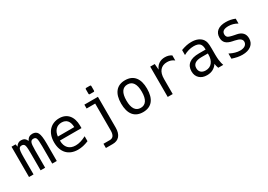

<svg xmlns="http://www.w3.org/2000/svg" viewBox="13 -1776 4188 3000"><g transform="rotate(-30 2107.0 -276.0)"><path d="M53.2 0H134.8V-313C134.8 -398.9 140.6 -436 149.4 -455.6C157.2 -473.1 171.4 -484.9 198.7 -484.9C224.1 -484.9 239.7 -474.6 248 -457.5C256.3 -440.9 262.2 -408.2 262.2 -313V0H344.2V-313C344.2 -390.1 348.6 -432.6 359.4 -455.1C369.1 -476.1 386.2 -484.9 410.6 -484.9C438 -484.9 451.7 -474.1 459 -457C467.8 -437 472.2 -396 472.2 -313V0H554.2V-316.9C554.2 -411.1 545.4 -475.1 527.3 -509.3C510.3 -542 478.5 -560.1 434.1 -560.1C410.2 -560.1 389.6 -554.7 372.6 -543.5C355.5 -532.2 341.3 -514.6 330.1 -491.2C320.8 -514.2 308.1 -531.7 292 -543C275.4 -554.2 254.4 -560.1 230.5 -560.1C209 -560.1 191.4 -555.2 175.3 -544.9C159.2 -534.7 145.5 -519.5 134.8 -500L127 -546.9H53.2Z M932.6 14.2C962.9 14.2 995.1 10.7 1025.9 3.9C1057.6 -3.4 1090.3 -13.7 1124.5 -27.8V-117.2C1088.9 -98.6 1055.7 -85 1024.4 -75.7C993.2 -66.4 963.4 -62 934.1 -62C875 -62 833 -79.6 803.2 -110.8C772 -143.6 756.3 -189.5 756.3 -249V-252H1145.5V-295.9C1145.5 -378.4 1124 -444.3 1085.4 -489.7C1046.9 -535.2 991.2 -560.1 918.9 -560.1C845.7 -560.1 779.8 -534.7 732.4 -481.9C689 -433.6 662.6 -363.8 662.6 -272.5C662.6 -184.1 687.5 -111.8 734.4 -62C781.2 -12.2 849.1 14.2 932.6 14.2ZM759.8 -321.8C765.1 -372.6 781.7 -412.1 809.6 -440.9C837.4 -469.7 873 -483.9 917 -483.9C960 -483.9 995.1 -470.2 1018.6 -442.9C1040 -418 1054.2 -377.9 1055.7 -322.3Z M1522.5 -646H1592.8C1602.1 -646 1607.4 -651.4 1607.4 -660.6V-745.1C1607.4 -754.4 1602.1 -759.8 1592.8 -759.8H1522.5C1513.2 -759.8 1507.8 -754.4 1507.8 -745.1V-660.6C1507.8 -651.4 1513.2 -646 1522.5 -646ZM1320.3 208H1444.3C1496.6 208 1539.6 191.4 1568.8 156.7C1598.1 122.1 1612.3 71.3 1612.3 9.8V-546.9H1367.7V-477.1H1522.5V9.8C1522.5 50.3 1515.1 81.1 1500.5 101.6C1485.8 121.6 1463.9 131.8 1434.6 131.8H1320.3Z M2106.9 14.2C2183.1 14.2 2242.2 -11.2 2281.2 -59.1C2321.3 -107.9 2341.3 -181.2 2341.3 -273.9C2341.3 -366.2 2321.3 -437 2281.2 -486.3C2242.2 -534.2 2184.6 -560.1 2106.9 -560.1C2031.2 -560.1 1973.1 -535.6 1933.1 -486.3C1893.1 -437 1873 -366.2 1873 -273.4C1873 -183.1 1892.1 -109.4 1933.1 -59.1C1973.1 -10.3 2032.2 14.2 2106.9 14.2ZM2106.9 -62C2061.5 -62 2026.9 -80.1 2003.4 -115.7C1980 -151.4 1968.3 -203.6 1968.3 -272.9C1968.3 -342.8 1980 -395 2003.4 -430.7C2026.9 -466.3 2061.5 -483.9 2106.9 -483.9C2152.8 -483.9 2187.5 -466.3 2210.9 -430.7C2234.4 -395 2246.1 -342.8 2246.1 -272.9C2246.1 -203.6 2234.4 -151.4 2210.9 -115.7C2187.5 -80.1 2152.8 -62 2106.9 -62Z M2555.7 0H2646V-272C2646 -338.4 2660.6 -389.2 2690.4 -424.3C2720.2 -459.5 2762.7 -477.1 2818.4 -477.1C2842.8 -477.1 2864.3 -473.6 2884.3 -466.8C2904.3 -460 2923.8 -449.2 2942.9 -434.1V-525.9C2925.8 -537.6 2906.2 -546.4 2887.7 -551.8C2868.7 -557.1 2847.7 -560.1 2825.2 -560.1C2783.2 -560.1 2746.1 -549.8 2715.3 -529.3C2684.1 -508.3 2661.1 -478.5 2646 -439.9L2637.2 -546.9H2555.7Z M3260.7 14.2C3300.3 14.2 3335.4 6.8 3366.2 -9.3C3395 -24.4 3427.2 -50.3 3446.3 -83C3447.3 -72.8 3450.7 -56.6 3454.1 -42.5C3458.5 -24.4 3463.9 -7.8 3467.3 0H3557.6C3556.2 -2.9 3548.8 -24.4 3544.4 -44.4C3541 -56.6 3536.6 -83 3533.2 -110.4C3530.3 -134.8 3529.8 -162.6 3528.8 -200.2V-312C3528.8 -360.4 3526.4 -395.5 3521 -419.9C3516.6 -439.9 3508.3 -461.4 3494.6 -480.5C3476.1 -506.3 3447.3 -526.9 3417.5 -539.6C3385.3 -553.2 3347.7 -560.1 3301.8 -560.1C3272 -560.1 3242.7 -557.1 3212.4 -550.8C3178.7 -543.9 3143.6 -532.2 3116.7 -522V-432.1C3146.5 -449.2 3176.8 -461.9 3208 -470.7C3239.3 -479.5 3270 -483.9 3301.3 -483.9C3347.7 -483.9 3383.8 -474.1 3405.3 -454.6C3427.2 -434.6 3438.5 -400.9 3438.5 -359.4V-345.2H3317.9C3238.8 -345.2 3178.7 -329.6 3138.2 -297.9C3097.2 -266.1 3076.7 -219.7 3076.7 -159.7C3076.7 -102.5 3095.2 -63 3126.5 -33.2C3159.7 -1.5 3203.6 14.2 3260.7 14.2ZM3279.3 -61C3241.7 -61 3214.8 -71.3 3196.3 -88.4C3177.2 -106 3166.5 -130.9 3166.5 -164.6C3166.5 -200.7 3178.7 -228.5 3206.5 -247.6C3232.9 -265.6 3272.5 -274.9 3324.7 -274.9H3438.5V-254.9C3438.5 -195.8 3423.8 -147.5 3395.5 -112.8C3367.2 -78.1 3327.6 -61 3279.3 -61Z M3900.4 14.2C3963.9 14.2 4018.1 -0.5 4057.6 -31.7C4094.7 -61 4115.2 -102.1 4115.2 -157.7C4115.2 -199.2 4104 -231.9 4081.1 -257.3C4059.1 -281.7 4025.9 -299.3 3979.5 -308.1L3943.4 -314.9C3878.9 -327.1 3846.7 -338.4 3831.5 -350.1C3816.4 -361.8 3809.1 -381.3 3809.1 -404.3C3809.1 -431.6 3819.3 -452.1 3839.4 -465.3C3859.4 -478.5 3890.6 -484.9 3928.2 -484.9C3958 -484.9 3983.9 -481 4009.8 -473.6C4035.6 -466.3 4061.5 -455.1 4087.4 -439.9V-527.8C4060.5 -539.1 4032.2 -547.4 4007.8 -552.2C3981 -557.6 3952.1 -560.1 3924.3 -560.1C3860.8 -560.1 3808.6 -547.4 3771.5 -517.6C3736.8 -489.7 3718.3 -449.2 3718.3 -396.5C3718.3 -354.5 3730 -322.3 3753.9 -298.3C3779.8 -272.5 3818.8 -256.8 3867.2 -247.1L3900.9 -240.2L3904.8 -239.3C3986.8 -222.2 4024.4 -195.3 4024.4 -149.9C4024.4 -126.5 4014.6 -102.5 3991.7 -85.4C3969.7 -69.3 3939 -61 3899.4 -61C3869.6 -61 3842.3 -65.9 3812.5 -74.2C3784.7 -82 3757.8 -91.8 3716.3 -112.8V-20C3750.5 -8.8 3787.1 1 3812.5 5.9C3840.3 11.2 3872.1 14.2 3900.4 14.2Z"/></g></svg>

Font: Hack
Style: Regular
Weight: 400
Monospace: yes
Designer: Christopher Simpkins
Foundry: Christopher Simpkins
Version: Version 2.010